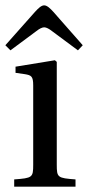

<svg xmlns="http://www.w3.org/2000/svg" viewBox="-23 -697 329 717"><path d="M-3 -528 16 -509 113 -581C123 -589 134 -595 142 -595C150 -595 161 -589 171 -581L268 -509L286 -528L176 -653C165 -665 153 -677 142 -677C131 -677 120 -666 108 -653ZM30 0H259V-27C192 -32 189 -34 189 -82V-466L182 -472L35 -448V-425L70 -420C94 -416 101 -412 101 -378V-82C101 -34 98 -32 30 -27Z"/></svg>

Font: erewhon
Style: Regular
Weight: 400
Version: Version 1.0.0